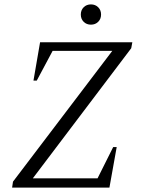

<svg xmlns="http://www.w3.org/2000/svg" viewBox="-20 -852 656 872"><path d="M35 0 39 -27 490 -621H219L147 -486H132L162 -660H581L576 -633L129 -42H423L494 -184H510L477 0ZM393 -740Q373 -740 360 -753Q347 -766 347 -786Q347 -806 360 -819Q373 -832 393 -832Q413 -832 426 -819Q439 -806 439 -786Q439 -766 426 -753Q413 -740 393 -740Z"/></svg>

Font: Spectral Light
Style: Italic
Weight: 300
Italic angle: -10°
Designer: Jean-Baptiste Levee
Foundry: Production Type
Version: Version 2.001